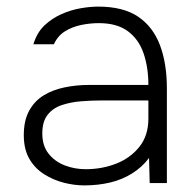

<svg xmlns="http://www.w3.org/2000/svg" viewBox="-20 -554 593 581"><path d="M235 7Q205 7 173.5 -1Q142 -9 114 -26.5Q86 -44 69 -73Q52 -102 52 -145Q52 -189 68 -218.5Q84 -248 111.5 -265Q139 -282 175 -289.5Q211 -297 249 -297H429Q429 -350 414.5 -392.5Q400 -435 367 -459.5Q334 -484 279 -484Q253 -484 226 -478.5Q199 -473 177 -459.5Q155 -446 143 -420H81Q92 -456 115 -477.5Q138 -499 166.5 -511.5Q195 -524 224 -529Q253 -534 277 -534Q353 -534 398 -503.5Q443 -473 464 -417.5Q485 -362 485 -286V0H433L431 -76Q410 -48 379.5 -29Q349 -10 312.5 -1.5Q276 7 235 7ZM239 -42Q289 -42 332 -59Q375 -76 402 -110Q429 -144 429 -195V-250H287Q256 -250 225 -247.5Q194 -245 167 -236Q140 -227 124 -206.5Q108 -186 108 -150Q108 -113 127 -89Q146 -65 176 -53.5Q206 -42 239 -42Z"/></svg>

Font: Onest ExtraLight
Style: Regular
Weight: 250
Designer: Dmitri Voloshin, Andrey Kudryavtsev
Foundry: Dmitri Voloshin, Andrey Kudryavtsev
Version: Version 1.000;gftools[0.9.33]